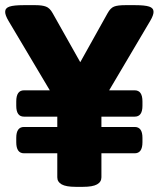

<svg xmlns="http://www.w3.org/2000/svg" viewBox="-28 -722 615 744"><path d="M65 -128Q35 -128 35 -171V-188Q35 -230 65 -230H194V-270H65Q35 -270 35 -312V-329Q35 -372 65 -372H165L5 -641Q-8 -663 -8 -676Q-8 -691 9 -696.5Q26 -702 63 -702H110Q135 -702 150 -696.5Q165 -691 176 -671L283 -481L389 -671Q400 -691 414 -696.5Q428 -702 457 -702H496Q533 -702 550 -696.5Q567 -691 567 -676Q567 -663 554 -641L395 -372H494Q524 -372 524 -329V-312Q524 -270 494 -270H365V-230H494Q524 -230 524 -188V-171Q524 -128 494 -128H365V-35Q365 -17 348 -7.5Q331 2 294 2H265Q228 2 211 -7.5Q194 -17 194 -35V-128Z"/></svg>

Font: Asap ExtraBold
Style: Regular
Weight: 800
Designer: Pablo Cosgaya
Foundry: Omnibus-Type
Version: Version 3.001; ttfautohint (v1.8.4.7-5d5b)